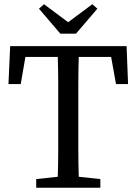

<svg xmlns="http://www.w3.org/2000/svg" viewBox="-20 -887 645 907"><path d="M352 -618Q350 -554 350 -489.5Q350 -425 350 -359V-310Q350 -245 350 -181Q350 -117 352 -52L454 -41V0H151V-41L253 -52Q255 -115 255 -179.5Q255 -244 255 -310V-359Q255 -424 255 -488.5Q255 -553 253 -618H100L78 -490H20L28 -669H578L585 -490H528L505 -618ZM440 -846 339 -728H265L164 -846L188 -867L302 -782L416 -867Z"/></svg>

Font: SourceSerifPro
Style: Book
Weight: 400
Designer: Frank Grießhammer
Foundry: Adobe Systems Incorporated
Version: Version 1.014;PS Version 1.0;hotconv 1.0.73;makeotf.lib2.5.5